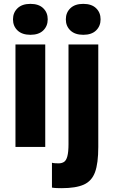

<svg xmlns="http://www.w3.org/2000/svg" viewBox="-20 -760 588 993"><path d="M60 0V-530H214V0ZM137.5 -580Q94.3 -580 70.7 -602.5Q47.2 -624.9 47.2 -659.9Q47.2 -694.8 70.7 -717.4Q94.2 -740 137.2 -740Q180.4 -740 203.6 -717.5Q226.8 -695.1 226.8 -660.1Q226.8 -625.2 203.7 -602.6Q180.6 -580 137.5 -580ZM298.7 213.2Q287.7 213.2 273.7 212.7Q259.7 212.2 248.7 210.2V81.8Q256.7 83.8 266.2 84.3Q275.7 84.8 283.7 84.8Q299 84.8 310.8 77.6Q322.5 70.3 328.4 48.1Q334.3 25.9 334.3 -14.5V-530H488.3V0Q488.3 84.2 471.6 130.2Q454.8 176.2 413.7 194.7Q372.5 213.2 298.7 213.2ZM410.8 -580Q367.7 -580 344.1 -602.5Q320.5 -624.9 320.5 -659.9Q320.5 -694.8 344 -717.4Q367.5 -740 410.5 -740Q453.8 -740 477 -717.5Q500.2 -695.1 500.2 -660.1Q500.2 -625.2 477 -602.6Q453.9 -580 410.8 -580Z"/></svg>

Font: Golos Text
Style: Regular
Weight: 400
Designer: A.Korolkova, Vitaly Kuzmin
Foundry: ParaType Ltd
Version: Version 2.004